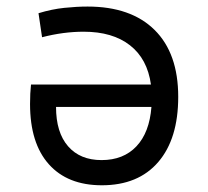

<svg xmlns="http://www.w3.org/2000/svg" viewBox="-20 -547 626 577"><path d="M286.1 9.8Q183.1 9.8 126.7 -53.5Q70.3 -116.7 70.3 -234.4Q70.3 -267.6 73.2 -293H433.6Q422.9 -370.1 370.6 -410.9Q318.4 -451.7 231.4 -451.7Q170.4 -451.7 106.4 -435.1L95.7 -507.3Q135.7 -519.5 173.3 -523.4Q210.9 -527.3 243.2 -527.3Q373.5 -527.3 444.6 -457Q515.6 -386.7 515.6 -255.9Q515.6 -129.9 455.6 -60.1Q395.5 9.8 286.1 9.8ZM435.1 -225.6H148.4Q148.4 -148.9 184.6 -107.4Q220.7 -65.9 285.2 -65.9Q351.1 -65.9 390.1 -107.4Q429.2 -148.9 435.1 -225.6Z"/></svg>

Font: Cascadia Mono SemiLight
Style: Regular
Weight: 350
Monospace: yes
Designer: Aaron Bell
Foundry: Saja Typeworks
Version: Version 2404.023; ttfautohint (v1.8.4)